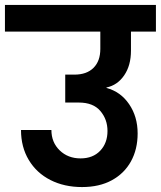

<svg xmlns="http://www.w3.org/2000/svg" viewBox="-41 -760 651 777"><path d="M489 -555Q489 -495 461.5 -455Q434 -415 390 -406V-404Q447 -389 481.5 -338.5Q516 -288 516 -220Q516 -156 489 -107Q462 -58 411.5 -30.5Q361 -3 291 -3Q219 -3 163 -31.5Q107 -60 75.5 -112.5Q44 -165 44 -234H167Q167 -184 200.5 -151.5Q234 -119 285 -119Q335 -119 364.5 -150Q394 -181 394 -230Q394 -277 365 -311Q336 -345 278 -345H223V-458H260Q310 -458 337.5 -485.5Q365 -513 365 -562V-632H-21V-740H590V-632H489Z"/></svg>

Font: MSTAGE SemiBold
Style: Regular
Weight: 600
Designer: Ninad Kale (Devanagari), Jonny Pinhorn (Latin)
Foundry: Indian Type Foundry
Version: 4.004